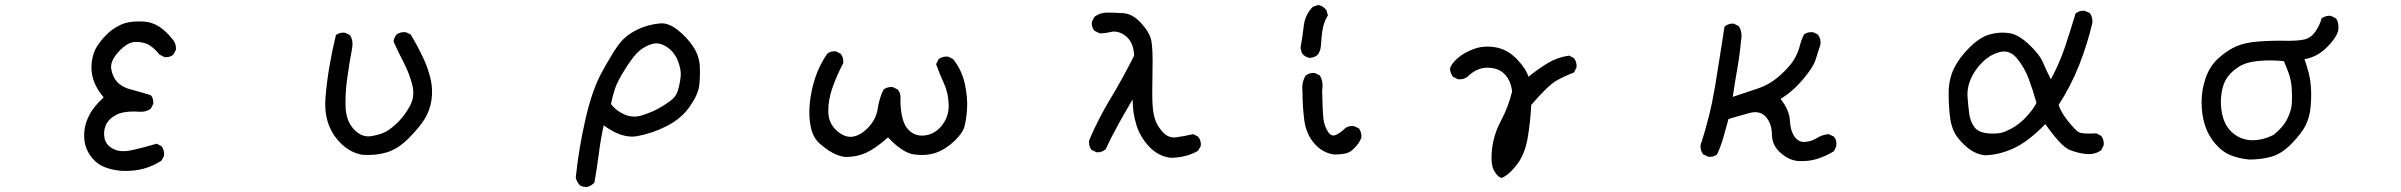

<svg xmlns="http://www.w3.org/2000/svg" viewBox="-20 -613 9540 763"><path d="M466 66Q431 64 399.5 52.5Q368 41 347.5 16.5Q327 -8 319.5 -35Q312 -62 315.5 -94Q319 -126 336 -158Q353 -190 392 -226Q364 -259 352.5 -292Q341 -325 344 -359.5Q347 -394 359.5 -418Q372 -442 398 -470Q424 -498 459.5 -514.5Q495 -531 554 -527Q613 -523 663 -460Q681 -442 679 -415L669 -396Q655 -384 634 -386L614 -396Q589 -427 566 -437.5Q543 -448 514 -446Q485 -444 451 -407Q417 -370 422 -339Q427 -308 445.5 -287.5Q464 -267 498 -258Q532 -249 579 -235Q591 -222 589 -200L579 -181Q560 -167 534 -169Q472 -173 441.5 -156.5Q411 -140 400.5 -115.5Q390 -91 395.5 -63.5Q401 -36 430.5 -21Q460 -6 508 -17Q556 -28 603 -42L622 -32Q634 -16 632 6L622 25Q589 47 550 57.5Q511 68 466 66Z M1419 2Q1374 -6 1338 -40Q1302 -74 1285.5 -119.5Q1269 -165 1273.5 -224.5Q1278 -284 1289 -348.5Q1300 -413 1315 -474Q1329 -485 1351 -483L1370 -474Q1384 -454 1380 -425Q1368 -362 1359.5 -299.5Q1351 -237 1353.5 -184.5Q1356 -132 1386.5 -99Q1417 -66 1455 -72Q1493 -78 1515.5 -91Q1538 -104 1563.5 -129.5Q1589 -155 1609.5 -193Q1630 -231 1618 -277Q1606 -323 1584.5 -364Q1563 -405 1544 -448Q1546 -464 1556 -476Q1571 -487 1593 -485L1612 -476Q1638 -433 1659.5 -388Q1681 -343 1691 -300Q1701 -257 1694.5 -215Q1688 -173 1667.5 -140Q1647 -107 1604.5 -64Q1562 -21 1517 -7.5Q1472 6 1419 2Z M2314 130Q2298 131 2285 124Q2272 110 2268 93Q2280 -24 2307 -141Q2334 -258 2372.5 -327.5Q2411 -397 2434 -429.5Q2457 -462 2485.5 -480Q2514 -498 2542.5 -507.5Q2571 -517 2603.5 -520Q2636 -523 2673 -494Q2710 -465 2734.5 -428Q2759 -391 2761 -349Q2763 -307 2758.5 -272Q2754 -237 2721 -189.5Q2688 -142 2630.5 -112.5Q2573 -83 2512.5 -72Q2452 -61 2379 -115Q2367 -60 2359.5 -1Q2352 58 2342 113Q2330 125 2314 130ZM2641 -210Q2666 -227 2674 -254Q2682 -281 2685 -308.5Q2688 -336 2673.5 -372Q2659 -408 2629 -427Q2599 -446 2572.5 -438.5Q2546 -431 2523.5 -413.5Q2501 -396 2468 -344.5Q2435 -293 2424.5 -262Q2414 -231 2408 -200Q2425 -175 2459.5 -159Q2494 -143 2530.5 -154.5Q2567 -166 2592.5 -179.5Q2618 -193 2641 -210Z M3339 11Q3313 7 3290 -5Q3267 -17 3239 -41Q3211 -65 3202 -108Q3193 -151 3198 -202Q3203 -253 3219.5 -303.5Q3236 -354 3267 -399Q3280 -411 3302 -409L3321 -399Q3333 -384 3331 -362Q3306 -315 3288.5 -265.5Q3271 -216 3271.5 -170Q3272 -124 3304.5 -94.5Q3337 -65 3369 -70Q3401 -75 3431.5 -107.5Q3462 -140 3468 -181Q3474 -222 3491 -257Q3507 -269 3528 -267L3548 -257Q3562 -239 3558 -214Q3560 -130 3588 -99.5Q3616 -69 3657 -75Q3698 -81 3725 -117Q3752 -153 3750 -199Q3748 -245 3731 -282Q3714 -319 3700 -358L3710 -378Q3726 -390 3748 -388L3768 -378Q3803 -333 3814.5 -278.5Q3826 -224 3823 -180Q3820 -136 3812.5 -109.5Q3805 -83 3771 -51Q3737 -19 3699 -6Q3661 7 3614 1Q3567 -5 3509 -67Q3458 -22 3421 -5.5Q3384 11 3339 11Z M4632 14Q4583 8 4547 -30Q4511 -68 4496 -116.5Q4481 -165 4481 -218Q4452 -169 4424.5 -119.5Q4397 -70 4374 -20Q4358 -6 4337 -8L4317 -18Q4306 -33 4308 -55Q4345 -142 4393.5 -222Q4442 -302 4487 -392Q4485 -444 4455 -468.5Q4425 -493 4394.5 -486Q4364 -479 4349 -481L4329 -491Q4317 -505 4319 -526L4329 -546Q4351 -563 4380 -563Q4409 -563 4445 -560.5Q4481 -558 4514.5 -521.5Q4548 -485 4555 -453Q4562 -421 4560 -329Q4558 -237 4560 -200Q4562 -163 4570.5 -137.5Q4579 -112 4601.5 -87.5Q4624 -63 4655.5 -67.5Q4687 -72 4722 -80L4741 -70Q4754 -55 4752 -33L4741 -14Q4718 0 4689.5 7Q4661 14 4632 14Z M5282 1Q5236 -5 5203 -43Q5170 -81 5163 -136.5Q5156 -192 5156 -251Q5152 -284 5168 -312Q5184 -325 5205 -323L5225 -313Q5240 -288 5234 -253Q5236 -161 5240 -135.5Q5244 -110 5258 -88.5Q5272 -67 5292.5 -78.5Q5313 -90 5325 -103Q5339 -114 5360 -112L5380 -103Q5392 -87 5390 -65L5380 -46Q5366 -26 5348.5 -12.5Q5331 1 5282 1ZM5214 -393Q5201 -384 5187 -383Q5168 -384 5154 -401L5148 -422Q5156 -465 5161 -509.5Q5166 -554 5197 -586L5218 -593Q5236 -591 5251 -573L5257 -552Q5243 -529 5237.5 -503.5Q5232 -478 5229 -429Q5227 -407 5214 -393Z M5948 94Q5933 92 5918 66.5Q5903 41 5909 -18Q5915 -77 5944.5 -132.5Q5974 -188 5989 -249Q5985 -290 5961 -316.5Q5937 -343 5893 -344Q5849 -345 5812 -308Q5796 -296 5774 -298L5754 -308Q5744 -321 5742 -339Q5746 -358 5771 -380.5Q5796 -403 5836 -418Q5876 -433 5923 -425Q5970 -417 6007 -379Q6044 -341 6054 -308Q6095 -341 6133 -363.5Q6171 -386 6216 -392L6235 -382Q6247 -366 6245 -345L6235 -325Q6200 -312 6166 -293Q6132 -274 6065 -196Q6062 -130 6051 -65.5Q6040 -1 6009 40Q5978 81 5948 94Z M7128 27Q7091 25 7056.5 -5Q7022 -35 7021.5 -78.5Q7021 -122 6997.5 -148.5Q6974 -175 6933 -164Q6892 -153 6849 -140Q6839 -104 6829 -68.5Q6819 -33 6804 0Q6790 12 6769 10L6748 0Q6736 -16 6738 -37Q6776 -151 6795.5 -269.5Q6815 -388 6833 -507Q6849 -521 6870 -519L6890 -509Q6905 -485 6899 -454Q6894 -397 6884 -340.5Q6874 -284 6866 -228Q6917 -245 6966 -261.5Q7015 -278 7055 -314.5Q7095 -351 7110.5 -378Q7126 -405 7132 -429.5Q7138 -454 7149 -476Q7163 -487 7185 -485L7204 -476Q7218 -458 7214 -435Q7204 -403 7194.5 -374Q7185 -345 7145 -297.5Q7105 -250 7056 -220Q7091 -175 7093 -134Q7095 -93 7111.5 -70Q7128 -47 7153.5 -49Q7179 -51 7200.5 -64.5Q7222 -78 7247 -80L7268 -70Q7281 -55 7277 -31L7268 -12Q7235 8 7201 18.5Q7167 29 7128 27Z M7866 4Q7837 0 7812.5 -16Q7788 -32 7762 -63.5Q7736 -95 7729.5 -146.5Q7723 -198 7724 -249Q7725 -300 7745.5 -342Q7766 -384 7807.5 -425Q7849 -466 7888 -476.5Q7927 -487 7964 -481.5Q8001 -476 8043 -436.5Q8085 -397 8098.5 -365Q8112 -333 8130 -298Q8163 -358 8185.5 -424.5Q8208 -491 8228 -559Q8243 -572 8265 -570L8285 -561Q8297 -545 8295 -522Q8275 -437 8242.5 -354.5Q8210 -272 8161 -196Q8171 -165 8199.5 -130Q8228 -95 8241.5 -87.5Q8255 -80 8311 -83L8330 -73Q8342 -58 8340 -36L8330 -16Q8305 2 8271 -1Q8237 -4 8203.5 -18Q8170 -32 8108 -120Q8038 -48 7978.5 -22Q7919 4 7866 4ZM7954 -93Q7991 -108 8022.5 -138.5Q8054 -169 8073 -204Q8058 -257 8042 -300Q8026 -343 7997 -379Q7968 -415 7931 -407Q7894 -399 7862.5 -370Q7831 -341 7813.5 -303Q7796 -265 7799 -226Q7802 -187 7806 -158.5Q7810 -130 7826.5 -107.5Q7843 -85 7887 -82.5Q7931 -80 7954 -93Z M8919 21Q8882 18 8847.5 5Q8813 -8 8784.5 -40.5Q8756 -73 8742.5 -115Q8729 -157 8729 -207Q8729 -257 8745.5 -304Q8762 -351 8796.5 -382Q8831 -413 8866 -428.5Q8901 -444 8954.5 -448Q9008 -452 9059 -451Q9110 -450 9136.5 -456Q9163 -462 9180.5 -486.5Q9198 -511 9206 -540Q9222 -552 9243 -550L9263 -540Q9276 -521 9272 -491Q9263 -460 9225 -423Q9187 -386 9138 -378Q9147 -351 9154 -325.5Q9161 -300 9163.5 -266.5Q9166 -233 9162.5 -191Q9159 -149 9143.5 -117Q9128 -85 9088 -43.5Q9048 -2 9007 9.5Q8966 21 8919 21ZM9015 -77Q9054 -108 9070.5 -142.5Q9087 -177 9088 -206Q9089 -235 9087 -264.5Q9085 -294 9076 -319.5Q9067 -345 9056 -370Q9008 -375 8963.5 -371.5Q8919 -368 8893.5 -356.5Q8868 -345 8844.5 -321.5Q8821 -298 8812.5 -263.5Q8804 -229 8806 -195Q8808 -161 8818.5 -133.5Q8829 -106 8849.5 -87.5Q8870 -69 8895.5 -61Q8921 -53 8952 -57Q8983 -61 9015 -77Z"/></svg>

Font: Kosefont JP
Style: Regular
Weight: 400
Designer: Nozomi Seto 瀬戸のぞみ
Version: Version 3.00;June 19, 2020